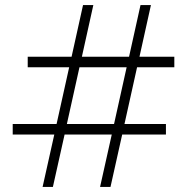

<svg xmlns="http://www.w3.org/2000/svg" viewBox="-20 -735 740 755"><path d="M188 0H147.5L193.5 -206H30V-247.5H202.5L252 -470.5H89V-512H261.5L306.5 -715H347L302 -512H487.5L532.5 -715H573.5L528.5 -512H665.5V-470.5H519L469.5 -247.5H632.5V-206H460.5L414.5 0H373.5L419.5 -206H234ZM243 -247.5H428.5L478 -470.5H292.5Z"/></svg>

Font: Newsreader 72pt ExtraBold
Style: Regular
Weight: 800
Designer: Hugues Gentile
Foundry: Production Type
Version: Version 1.003; ttfautohint (v1.8.3)